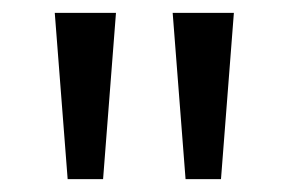

<svg xmlns="http://www.w3.org/2000/svg" viewBox="-20 -734 448 298"><path d="M160 -714 140 -456H85L65 -714ZM343 -714 323 -456H268L248 -714Z"/></svg>

Font: Noto Sans Zanabazar Square
Style: Regular
Weight: 400
Version: Version 2.005; ttfautohint (v1.8.4.7-5d5b)